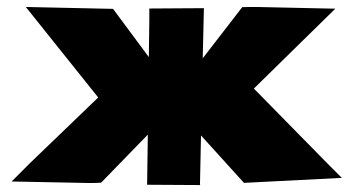

<svg xmlns="http://www.w3.org/2000/svg" viewBox="-20 -517 1010 548"><path d="M237.8 5.4 13.2 1 64.9 -50.8 260.3 -238.8 53.7 -497.1 302.7 -491.7 404.8 -354 406.2 -460.4V-492.7L562 -493.7L558.6 -350.6L671.4 -496.6Q683.6 -497.1 691.9 -497.1Q700.2 -497.1 712.4 -497.1L937 -492.2L704.6 -264.2L917 -47.9L955.6 -9.3L676.3 4.9L553.7 -130.4L550.8 8.3L551.3 11.2L399.9 10.3L401.9 -132.8L268.6 4.4Q254.9 4.9 253.2 5.1Q251.5 5.4 237.8 5.4Z"/></svg>

Font: Seymour One
Style: Regular
Weight: 400
Designer: Vernon Adams
Foundry: Vernon Adams
Version: Version 1.100; ttfautohint (v1.8.4.7-5d5b);gftools[0.9.33]